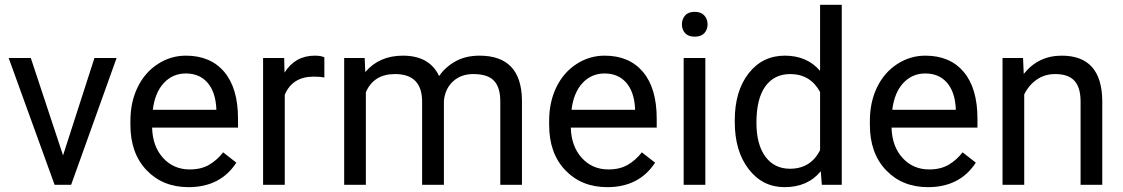

<svg xmlns="http://www.w3.org/2000/svg" viewBox="-20 -770 4681 800"><path d="M242.7 -122.6 373.5 -528.3H465.8L276.4 0H207.5L16.1 -528.3H108.4Z M765.6 9.8Q658.2 9.8 590.8 -60.8Q523.4 -131.3 523.4 -249.5V-266.1Q523.4 -344.7 553.5 -406.5Q583.5 -468.3 637.5 -503.2Q691.4 -538.1 754.4 -538.1Q857.4 -538.1 914.6 -470.2Q971.7 -402.3 971.7 -275.9V-238.3H613.8Q615.7 -160.2 659.4 -112.1Q703.1 -64 770.5 -64Q818.4 -64 851.6 -83.5Q884.8 -103 909.7 -135.3L964.8 -92.3Q898.4 9.8 765.6 9.8ZM754.4 -463.9Q699.7 -463.9 662.6 -424.1Q625.5 -384.3 616.7 -312.5H881.3V-319.3Q877.4 -388.2 844.2 -426Q811 -463.9 754.4 -463.9Z M1331.5 -447.3Q1311 -450.7 1287.1 -450.7Q1198.2 -450.7 1166.5 -375V0H1076.2V-528.3H1164.1L1165.5 -467.3Q1210 -538.1 1291.5 -538.1Q1317.9 -538.1 1331.5 -531.2Z M1499.5 -528.3 1502 -469.7Q1560.1 -538.1 1658.7 -538.1Q1769.5 -538.1 1809.6 -453.1Q1835.9 -491.2 1878.2 -514.6Q1920.4 -538.1 1978 -538.1Q2151.9 -538.1 2154.8 -354V0H2064.5V-348.6Q2064.5 -405.3 2038.6 -433.3Q2012.7 -461.4 1951.7 -461.4Q1901.4 -461.4 1868.2 -431.4Q1835 -401.4 1829.6 -350.6V0H1738.8V-346.2Q1738.8 -461.4 1626 -461.4Q1537.1 -461.4 1504.4 -385.7V0H1414.1V-528.3Z M2510.3 9.8Q2402.8 9.8 2335.4 -60.8Q2268.1 -131.3 2268.1 -249.5V-266.1Q2268.1 -344.7 2298.1 -406.5Q2328.1 -468.3 2382.1 -503.2Q2436 -538.1 2499 -538.1Q2602.1 -538.1 2659.2 -470.2Q2716.3 -402.3 2716.3 -275.9V-238.3H2358.4Q2360.4 -160.2 2404.1 -112.1Q2447.8 -64 2515.1 -64Q2563 -64 2596.2 -83.5Q2629.4 -103 2654.3 -135.3L2709.5 -92.3Q2643.1 9.8 2510.3 9.8ZM2499 -463.9Q2444.3 -463.9 2407.2 -424.1Q2370.1 -384.3 2361.3 -312.5H2626V-319.3Q2622.1 -388.2 2588.9 -426Q2555.7 -463.9 2499 -463.9Z M2918.9 0H2828.6V-528.3H2918.9ZM2821.3 -668.5Q2821.3 -690.4 2834.7 -705.6Q2848.1 -720.7 2874.5 -720.7Q2900.9 -720.7 2914.6 -705.6Q2928.2 -690.4 2928.2 -668.5Q2928.2 -646.5 2914.6 -631.8Q2900.9 -617.2 2874.5 -617.2Q2848.1 -617.2 2834.7 -631.8Q2821.3 -646.5 2821.3 -668.5Z M3041.5 -268.6Q3041.5 -390.1 3099.1 -464.1Q3156.7 -538.1 3250 -538.1Q3342.8 -538.1 3397 -474.6V-750H3487.3V0H3404.3L3399.9 -56.6Q3345.7 9.8 3249 9.8Q3157.2 9.8 3099.4 -65.4Q3041.5 -140.6 3041.5 -261.7ZM3131.8 -258.3Q3131.8 -168.5 3168.9 -117.7Q3206.1 -66.9 3271.5 -66.9Q3357.4 -66.9 3397 -144V-386.7Q3356.4 -461.4 3272.5 -461.4Q3206.1 -461.4 3168.9 -410.2Q3131.8 -358.9 3131.8 -258.3Z M3846.7 9.8Q3739.3 9.8 3671.9 -60.8Q3604.5 -131.3 3604.5 -249.5V-266.1Q3604.5 -344.7 3634.5 -406.5Q3664.6 -468.3 3718.5 -503.2Q3772.5 -538.1 3835.4 -538.1Q3938.5 -538.1 3995.6 -470.2Q4052.7 -402.3 4052.7 -275.9V-238.3H3694.8Q3696.8 -160.2 3740.5 -112.1Q3784.2 -64 3851.6 -64Q3899.4 -64 3932.6 -83.5Q3965.8 -103 3990.7 -135.3L4045.9 -92.3Q3979.5 9.8 3846.7 9.8ZM3835.4 -463.9Q3780.8 -463.9 3743.7 -424.1Q3706.5 -384.3 3697.8 -312.5H3962.4V-319.3Q3958.5 -388.2 3925.3 -426Q3892.1 -463.9 3835.4 -463.9Z M4242.7 -528.3 4245.6 -461.9Q4306.2 -538.1 4403.8 -538.1Q4571.3 -538.1 4572.8 -349.1V0H4482.4V-349.6Q4481.9 -406.7 4456.3 -434.1Q4430.7 -461.4 4376.5 -461.4Q4332.5 -461.4 4299.3 -438Q4266.1 -414.6 4247.6 -376.5V0H4157.2V-528.3Z"/></svg>

Font: TypoPRO Roboto
Style: Regular
Weight: 400
Designer: Google
Version: Version 2.136; 2016